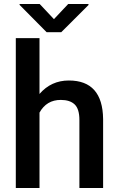

<svg xmlns="http://www.w3.org/2000/svg" viewBox="-20 -941 595 961"><path d="M59.1 0ZM177.7 -470.7Q235.8 -538.1 324.7 -538.1Q493.7 -538.1 496.1 -345.2V0H377.4V-340.8Q377.4 -395.5 353.8 -418.2Q330.1 -440.9 284.2 -440.9Q212.9 -440.9 177.7 -377.4V0H59.1V-750H177.7ZM250 -845.2 321.3 -920.9H422.9V-916L286.6 -779.8H213.4L78.1 -916.5V-920.9H178.7Z"/></svg>

Font: Roboto Medium
Style: Regular
Weight: 500
Designer: Google
Version: Version 2.134; 2016; ttfautohint (v1.6)